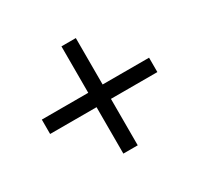

<svg xmlns="http://www.w3.org/2000/svg" viewBox="-115 -672 813 785"><g transform="rotate(-30 292.0 -280.0)"><path d="M258.3 -246.1H39.1V-314H258.3V-533.2H326.2V-314H545.4V-246.1H326.2V-26.9H258.3Z"/></g></svg>

Font: Federo
Style: Regular
Weight: 400
Designer: Olexa M. Volochay | Cyreal.org
Foundry: Olexa M. Volochay | Cyreal.org
Version: Version 1.000